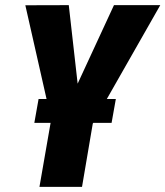

<svg xmlns="http://www.w3.org/2000/svg" viewBox="-20 -731 647 751"><path d="M249 -710.9 283.7 -403.8 425.8 -710.9H606.9L342.8 -247.1L300.8 0H134.3L180.2 -263.7L79.1 -710.4ZM433.1 -343.8 416.5 -250.5H114.3L130.9 -343.8Z"/></svg>

Font: Roboto Condensed Black
Style: Italic
Weight: 900
Italic angle: -12°
Designer: Christian Robertson
Foundry: Google
Version: Version 3.008; 2023